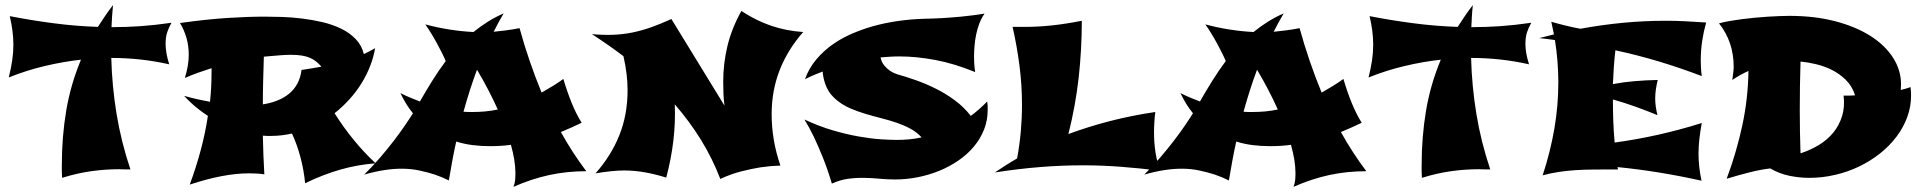

<svg xmlns="http://www.w3.org/2000/svg" viewBox="-20 -663 7499 749"><path d="M488.8 -2Q477.1 -2 469.5 -2.2Q461.9 -2.4 457.3 -2.4Q452.6 -2.4 450.2 -2.7Q447.8 -2.9 445.8 -2.9Q391.1 -2.9 335.4 4.9Q279.8 12.7 222.2 30.8Q221.2 19.5 221.2 5.9Q221.2 -7.8 221.2 -19Q221.2 -129.4 238.3 -231.2Q255.4 -333 295.9 -430.2Q226.1 -422.4 154.8 -405.5Q83.5 -388.7 14.2 -360.8Q22.9 -396 27.6 -427.2Q32.2 -458.5 32.2 -487.8Q32.2 -515.1 28.6 -543.2Q24.9 -571.3 18.1 -600.1Q103 -583.5 189.2 -572.3Q275.4 -561 361.8 -558.1Q375.5 -579.1 389.9 -600.6Q404.3 -622.1 420.9 -643.1Q418.5 -621.1 417.2 -600.1Q416 -579.1 415 -557.1H418Q473.1 -557.1 529.1 -561Q585 -564.9 648.9 -574.2Q639.2 -557.1 632.6 -538.1Q626 -519 626 -491.2Q626 -475.6 629.2 -456.3Q632.3 -437 640.1 -412.1Q586.4 -424.3 529.3 -430.7Q472.2 -437 414.1 -437Q417 -326.2 434.8 -218Q452.6 -109.9 488.8 -2Z M1445.3 -25.9Q1374 -20.5 1306.9 -1.2Q1239.7 18.1 1170.4 51.8Q1159.7 -53.2 1119.1 -142.1Q1099.6 -137.7 1079.6 -135.3Q1059.6 -132.8 1038.1 -132.8Q1029.8 -132.8 1021.7 -132.8Q1013.7 -132.8 1005.4 -133.8Q1006.8 -58.1 1011.2 17.1Q995.6 14.6 980 13.9Q964.4 13.2 950.2 13.2Q901.9 13.2 844.2 24.2Q786.6 35.2 720.2 57.1Q745.1 -10.3 762.9 -76.7Q780.8 -143.1 791 -210.9Q757.8 -232.9 734.1 -253.9Q710.4 -274.9 698.2 -289.1Q722.2 -282.2 747.8 -276.4Q773.4 -270.5 799.3 -266.1Q805.2 -321.8 805.2 -378.9V-397Q778.8 -388.7 752.9 -379.4Q727.1 -370.1 701.2 -358.9Q716.3 -407.7 716.3 -449.2Q716.3 -483.9 707.5 -514.9Q698.7 -545.9 682.1 -573.2Q787.1 -587.9 867.9 -593Q948.7 -598.1 1012.2 -598.1Q1041.5 -598.1 1079.6 -596.9Q1117.7 -595.7 1157.7 -590.8Q1197.8 -585.9 1237.5 -576.7Q1277.3 -567.4 1310.5 -551.3Q1343.8 -535.2 1367.4 -510.7Q1391.1 -486.3 1399.4 -452.1Q1410.6 -457.5 1421.4 -462.9Q1432.1 -468.3 1443.4 -475.1Q1437.5 -439.9 1423.8 -405Q1410.2 -370.1 1389.9 -337.4Q1369.6 -304.7 1343 -275.4Q1316.4 -246.1 1285.2 -221.2Q1355.5 -109.9 1445.3 -25.9ZM1114.3 -449.2Q1094.7 -449.2 1067.9 -447Q1041 -444.8 1009.3 -441.9Q1007.8 -395 1006.6 -348.4Q1005.4 -301.8 1005.4 -255.9Q1034.7 -260.3 1060.5 -270.3Q1086.4 -280.3 1106.4 -296.4Q1126.5 -312.5 1139.4 -335.7Q1152.3 -358.9 1156.2 -390.1Q1174.8 -393.1 1194.1 -396Q1213.4 -398.9 1233.4 -402.8Q1232.4 -402.8 1232.4 -403.3V-403.8H1233.4Q1223.6 -414.6 1213.1 -423.1Q1202.6 -431.6 1189 -437.5Q1175.3 -443.4 1157.2 -446.3Q1139.2 -449.2 1114.3 -449.2Z M2249 -184.1Q2228.5 -174.3 2208.5 -165.3Q2188.5 -156.2 2168 -147.9Q2212.9 -66.9 2267.1 4.9Q2191.4 4.9 2122.6 19.8Q2053.7 34.7 1982.9 65.9Q1988.3 53.2 1989.5 39.8Q1990.7 26.4 1990.7 12.2Q1990.7 -11.2 1986.3 -39.3Q1981.9 -67.4 1973.1 -98.1Q1952.6 -95.2 1932.1 -94Q1911.6 -92.8 1892.1 -92.8Q1857.4 -92.8 1824 -96.9Q1790.5 -101.1 1759.8 -110.8Q1751.5 -74.7 1744.6 -36.9Q1737.8 1 1731 41Q1706.1 28.3 1676.3 18.1Q1650.9 9.8 1617.4 2.4Q1584 -4.9 1546.9 -4.9Q1515.1 -4.9 1479.5 0.5Q1443.8 5.9 1400.9 18.1Q1434.1 -14.6 1463.1 -48.6Q1492.2 -82.5 1516.4 -114Q1540.5 -145.5 1559.3 -173.1Q1578.1 -200.7 1590.8 -221.2Q1576.7 -238.3 1564.7 -257.8Q1552.7 -277.3 1542 -299.8Q1561.5 -290 1580.6 -282Q1599.6 -273.9 1618.2 -267.1Q1640.6 -306.6 1665.5 -346.7Q1690.4 -386.7 1718.8 -424.8Q1712.9 -439 1703.9 -457Q1694.8 -475.1 1684.3 -494.4Q1673.8 -513.7 1662.1 -532.7Q1650.4 -551.8 1639.2 -567.9Q1686 -555.2 1733.2 -547.9Q1780.3 -540.5 1827.1 -538.1Q1854 -560.1 1883.3 -578.4Q1912.6 -596.7 1944.8 -610.8Q1934.6 -593.8 1924.8 -575.7Q1915 -557.6 1905.8 -539.1Q1930.2 -541.5 1955.1 -544.7Q1980 -547.9 2006.8 -553.2Q2024.9 -487.3 2046.4 -424.8Q2067.9 -362.3 2092.8 -301.8Q2114.3 -314 2135.5 -326.9Q2156.7 -339.8 2177.7 -355Q2192.9 -303.7 2210.4 -260.7Q2228 -217.8 2249 -184.1ZM1921.9 -235.8Q1904.8 -273.9 1884.5 -312.7Q1864.3 -351.6 1840.8 -391.1Q1812 -314 1788.1 -227.1Q1796.9 -226.1 1805.4 -226.1Q1814 -226.1 1822.8 -226.1Q1847.7 -226.1 1872.3 -228.3Q1897 -230.5 1921.9 -235.8Z M3113.3 -538.1Q3052.7 -469.2 3021.5 -389.4Q2990.2 -309.6 2990.2 -216.8Q2990.2 -168 2998.5 -118.2Q3006.8 -68.4 3024.4 -17.1Q2987.3 -16.1 2947.3 -10.3Q2913.1 -4.9 2871.6 5.6Q2830.1 16.1 2790 35.2Q2759.3 -44.9 2714.4 -117.7Q2669.4 -190.4 2612.3 -255.9Q2618.2 -117.7 2579.1 29.8Q2490.2 2 2416 2Q2392.1 2 2363.8 4.9Q2335.4 7.8 2303.2 13.2Q2364.3 -55.7 2396.2 -135.7Q2428.2 -215.8 2428.2 -311Q2428.2 -341.8 2424.3 -374.8Q2420.4 -407.7 2412.1 -443.8Q2381.8 -466.8 2351.3 -488Q2320.8 -509.3 2289.1 -529.8Q2334 -525.9 2371.8 -527.3Q2409.7 -528.8 2445.6 -535.9Q2481.4 -543 2518.3 -555.9Q2555.2 -568.8 2599.1 -588.9L2806.2 -251Q2803.2 -274.4 2802.2 -297.9Q2801.3 -321.3 2801.3 -344.2Q2801.3 -415.5 2817.9 -484.1Q2834.5 -552.7 2872.1 -620.1Q2928.7 -583 2987.8 -562.7Q3046.9 -542.5 3113.3 -538.1Z M3831.1 -267.1Q3832.5 -258.8 3832.8 -250.5Q3833 -242.2 3833 -233.9Q3833 -192.9 3818.6 -157Q3804.2 -121.1 3779.1 -91.1Q3753.9 -61 3719.2 -37.1Q3684.6 -13.2 3644.5 3.2Q3604.5 19.5 3560.5 28.3Q3516.6 37.1 3472.2 37.1Q3441.9 37.1 3410.9 34.2Q3379.9 31.2 3348.9 30.8Q3317.9 30.3 3286.9 34.7Q3255.9 39.1 3225.1 53.2Q3208 -4.4 3189.2 -50.5Q3170.4 -96.7 3154.8 -129.4Q3136.2 -167.5 3118.2 -196.8Q3174.8 -170.4 3229 -154.5Q3283.2 -138.7 3330.8 -130.4Q3378.4 -122.1 3416.5 -119.6Q3454.6 -117.2 3479 -117.2Q3502.4 -117.2 3526.6 -119.4Q3550.8 -121.6 3575.2 -127Q3556.6 -147.5 3531.7 -160.9Q3506.8 -174.3 3478.3 -184.1Q3449.7 -193.8 3418.7 -201.7Q3387.7 -209.5 3357.4 -218.5Q3327.1 -227.5 3298.8 -239.5Q3270.5 -251.5 3247.1 -270Q3218.3 -292.5 3205.1 -321.3Q3191.9 -350.1 3189 -383.8Q3172.4 -377.9 3159.7 -372.3Q3147 -366.7 3138.2 -362.8Q3127.9 -357.9 3120.1 -354Q3136.2 -397.9 3164.8 -431.6Q3193.4 -465.3 3229 -490.2Q3264.6 -515.1 3304.9 -532.2Q3345.2 -549.3 3384.8 -560.5Q3477.5 -586.4 3585 -589.8Q3616.7 -590.3 3654.3 -592.3Q3686.5 -594.2 3729.2 -598.1Q3772 -602.1 3820.8 -609.9Q3808.1 -591.8 3800 -570.3Q3792 -548.8 3787.6 -526.4Q3783.2 -503.9 3781.5 -482.2Q3779.8 -460.4 3779.8 -441.9Q3779.8 -430.2 3780.3 -419.4Q3780.8 -408.7 3781.7 -400.4Q3782.7 -390.6 3784.2 -381.8Q3701.7 -415.5 3627.9 -429.2Q3554.2 -442.9 3488.8 -442.9Q3469.2 -442.9 3451.2 -441.7Q3433.1 -440.4 3415 -439Q3418.9 -419.9 3429.9 -407.2Q3440.9 -394.5 3452.1 -386.7Q3465.3 -377.9 3481 -373Q3514.2 -363.8 3553 -350.1Q3591.8 -336.4 3630.6 -317.1Q3669.4 -297.9 3704.8 -271.7Q3740.2 -245.6 3767.1 -210.9Q3783.7 -223.1 3799.8 -237.3Q3815.9 -251.5 3831.1 -267.1Z M4505.9 2.9Q4425.3 -6.8 4351.6 -12.5Q4277.8 -18.1 4205.1 -18.1Q4121.1 -18.1 4036.4 -11.2Q3951.7 -4.4 3860.8 9.8Q3882.3 -4.4 3903.8 -18.3Q3925.3 -32.2 3947.8 -44.9Q3957.5 -98.1 3962.2 -150.1Q3966.8 -202.1 3966.8 -253.9Q3966.8 -331.5 3957 -407Q3947.3 -482.4 3930.2 -558.1H3977.1Q4030.8 -558.1 4084.7 -564Q4138.7 -569.8 4200.2 -582Q4200.2 -470.2 4188 -360.6Q4175.8 -251 4147.9 -140.1Q4227.1 -169.4 4310.8 -190.9Q4394.5 -212.4 4486.8 -226.1Q4484.4 -206.5 4483.2 -186.5Q4481.9 -166.5 4481.9 -146Q4481.9 -106.9 4487.5 -69.6Q4493.2 -32.2 4505.9 2.9Z M5292 -184.1Q5271.5 -174.3 5251.5 -165.3Q5231.4 -156.2 5210.9 -147.9Q5255.9 -66.9 5310.1 4.9Q5234.4 4.9 5165.5 19.8Q5096.7 34.7 5025.9 65.9Q5031.2 53.2 5032.5 39.8Q5033.7 26.4 5033.7 12.2Q5033.7 -11.2 5029.3 -39.3Q5024.9 -67.4 5016.1 -98.1Q4995.6 -95.2 4975.1 -94Q4954.6 -92.8 4935.1 -92.8Q4900.4 -92.8 4866.9 -96.9Q4833.5 -101.1 4802.7 -110.8Q4794.4 -74.7 4787.6 -36.9Q4780.8 1 4773.9 41Q4749 28.3 4719.2 18.1Q4693.8 9.8 4660.4 2.4Q4627 -4.9 4589.8 -4.9Q4558.1 -4.9 4522.5 0.5Q4486.8 5.9 4443.8 18.1Q4477.1 -14.6 4506.1 -48.6Q4535.2 -82.5 4559.3 -114Q4583.5 -145.5 4602.3 -173.1Q4621.1 -200.7 4633.8 -221.2Q4619.6 -238.3 4607.7 -257.8Q4595.7 -277.3 4585 -299.8Q4604.5 -290 4623.5 -282Q4642.6 -273.9 4661.1 -267.1Q4683.6 -306.6 4708.5 -346.7Q4733.4 -386.7 4761.7 -424.8Q4755.9 -439 4746.8 -457Q4737.8 -475.1 4727.3 -494.4Q4716.8 -513.7 4705.1 -532.7Q4693.4 -551.8 4682.1 -567.9Q4729 -555.2 4776.1 -547.9Q4823.2 -540.5 4870.1 -538.1Q4897 -560.1 4926.3 -578.4Q4955.6 -596.7 4987.8 -610.8Q4977.5 -593.8 4967.8 -575.7Q4958 -557.6 4948.7 -539.1Q4973.1 -541.5 4998 -544.7Q5022.9 -547.9 5049.8 -553.2Q5067.9 -487.3 5089.4 -424.8Q5110.8 -362.3 5135.7 -301.8Q5157.2 -314 5178.5 -326.9Q5199.7 -339.8 5220.7 -355Q5235.8 -303.7 5253.4 -260.7Q5271 -217.8 5292 -184.1ZM4964.8 -235.8Q4947.8 -273.9 4927.5 -312.7Q4907.2 -351.6 4883.8 -391.1Q4855 -314 4831.1 -227.1Q4839.8 -226.1 4848.4 -226.1Q4856.9 -226.1 4865.7 -226.1Q4890.6 -226.1 4915.3 -228.3Q4939.9 -230.5 4964.8 -235.8Z M5793.5 -2Q5781.7 -2 5774.2 -2.2Q5766.6 -2.4 5762 -2.4Q5757.3 -2.4 5754.9 -2.7Q5752.4 -2.9 5750.5 -2.9Q5695.8 -2.9 5640.1 4.9Q5584.5 12.7 5526.9 30.8Q5525.9 19.5 5525.9 5.9Q5525.9 -7.8 5525.9 -19Q5525.9 -129.4 5543 -231.2Q5560.1 -333 5600.6 -430.2Q5530.8 -422.4 5459.5 -405.5Q5388.2 -388.7 5318.8 -360.8Q5327.6 -396 5332.3 -427.2Q5336.9 -458.5 5336.9 -487.8Q5336.9 -515.1 5333.3 -543.2Q5329.6 -571.3 5322.8 -600.1Q5407.7 -583.5 5493.9 -572.3Q5580.1 -561 5666.5 -558.1Q5680.2 -579.1 5694.6 -600.6Q5709 -622.1 5725.6 -643.1Q5723.1 -621.1 5721.9 -600.1Q5720.7 -579.1 5719.7 -557.1H5722.7Q5777.8 -557.1 5833.7 -561Q5889.6 -564.9 5953.6 -574.2Q5943.8 -557.1 5937.3 -538.1Q5930.7 -519 5930.7 -491.2Q5930.7 -475.6 5933.8 -456.3Q5937 -437 5944.8 -412.1Q5891.1 -424.3 5834 -430.7Q5776.9 -437 5718.8 -437Q5721.7 -326.2 5739.5 -218Q5757.3 -109.9 5793.5 -2Z M6292 -2Q6241.7 -2 6201.7 -1.7Q6161.6 -1.5 6127.2 0.7Q6092.8 2.9 6061.8 7.6Q6030.8 12.2 5998 21Q6028.3 -71.3 6043.7 -161.4Q6059.1 -251.5 6059.1 -341.8Q6059.1 -423.3 6045.9 -506.8Q6015.6 -511.2 5985.8 -514.2H5983.9L6042 -528.8L6031.7 -578.1Q6060.5 -569.8 6088.4 -563Q6116.2 -556.2 6145 -550.8Q6227.1 -565.9 6310.3 -574Q6393.6 -582 6479 -582Q6516.6 -582 6554.4 -580.1Q6592.3 -578.1 6635.7 -575.2Q6625.5 -538.6 6620.1 -502Q6614.7 -465.3 6614.7 -426.8Q6614.7 -415 6615.5 -399.7Q6616.2 -384.3 6618.7 -366.2Q6535.2 -397.9 6451.7 -423.1Q6368.2 -448.2 6281.7 -466.8Q6277.8 -433.6 6275.6 -400.9Q6273.4 -368.2 6272 -335Q6313.5 -342.8 6356.7 -346.4Q6399.9 -350.1 6446.8 -351.1Q6442.4 -333 6439.7 -314.9Q6437 -296.9 6437 -277.8Q6437 -249.5 6445.8 -213.9Q6401.9 -231.9 6358.9 -247.3Q6315.9 -262.7 6272 -274.9Q6272 -235.4 6273.4 -192.6Q6274.9 -149.9 6278.8 -106.9Q6362.3 -118.2 6446.8 -137Q6531.2 -155.8 6618.7 -183.1Q6612.8 -151.4 6609.4 -121.3Q6606 -91.3 6606 -64Q6606 -12.2 6617.7 42Q6534.7 23.4 6453.9 10.3Q6373 -2.9 6290 -11.2Z M7433.1 -323.2Q7434.1 -314.9 7434.6 -306.6Q7435.1 -298.3 7435.1 -290Q7435.1 -246.6 7420.2 -206.1Q7405.3 -165.5 7378.4 -129.9Q7351.6 -94.2 7314.5 -64.7Q7277.3 -35.2 7233.4 -13.9Q7189.5 7.3 7139.6 19Q7089.8 30.8 7038.1 30.8Q7000 30.8 6961.2 22.9Q6922.4 15.1 6885.7 -5.9Q6847.7 -1.5 6805.2 9.3Q6762.7 20 6715.8 34.2Q6754.4 -69.3 6776.9 -174.1Q6799.3 -278.8 6800.8 -386.2Q6769 -372.1 6737.8 -351.1Q6740.2 -368.2 6741.7 -380.9Q6743.2 -393.6 6743.2 -401.9Q6743.2 -500 6686 -571.8Q6702.6 -576.7 6724.9 -580.6Q6747.1 -584.5 6772.5 -587.9Q6797.9 -591.3 6824.5 -593.8Q6851.1 -596.2 6876.2 -597.9Q6901.4 -599.6 6923.3 -600.3Q6945.3 -601.1 6960.9 -601.1Q7059.1 -601.1 7139.4 -580.1Q7219.7 -559.1 7276.9 -522.7Q7334 -486.3 7365 -437.7Q7396 -389.2 7396 -334Q7396 -328.1 7395.5 -322.8Q7395 -317.4 7395 -312Q7414.1 -316.4 7433.1 -323.2ZM7216.8 -291Q7205.6 -326.7 7181.2 -350.8Q7156.7 -375 7126.5 -390.1Q7096.2 -405.3 7063.7 -412.8Q7031.2 -420.4 7003.9 -422.9Q7001 -328.1 7001 -233.9Q7001 -191.9 7001.7 -149.7Q7002.4 -107.4 7003.9 -64.9Q7042 -77.1 7075.2 -97.2Q7108.4 -117.2 7131.6 -145.5Q7154.8 -173.8 7166 -210Q7177.2 -246.1 7171.9 -290Q7181.6 -290 7193.1 -290Q7204.6 -290 7216.8 -291Z"/></svg>

Font: Shojumaru
Style: Regular
Weight: 400
Version: Version 1.001